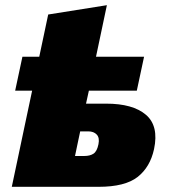

<svg xmlns="http://www.w3.org/2000/svg" viewBox="-20 -721 654 741"><path d="M25.5 0Q36.5 -51.5 46.8 -100.5Q57 -149.5 70.5 -213L104 -371H38.5L66.5 -502H131.5Q141 -546.5 149.2 -585.5Q157.5 -624.5 166 -665L392.5 -701Q382 -650.5 372 -603.8Q362 -557 350.5 -502H536L508 -371H323L312 -321H389.5Q493 -321 543.2 -278Q593.5 -235 574.5 -145.5Q559.5 -76 511 -38Q462.5 0 360.5 0ZM269.5 -119H305.5Q327.5 -119 341 -128Q354.5 -137 360 -164.5Q365 -189 353.5 -201.5Q342 -214 320.5 -214H289.5Q284.5 -190 279.5 -166.8Q274.5 -143.5 269.5 -119Z"/></svg>

Font: Commissioner Black
Style: Italic
Weight: 900
Italic angle: -12°
Designer: Kostas Bartsokas
Foundry: Kostas Bartsokas
Version: Version 1.000; ttfautohint (v1.8.3)